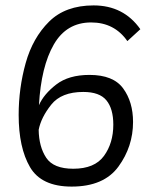

<svg xmlns="http://www.w3.org/2000/svg" viewBox="-20 -680 566 710"><path d="M472 -229Q472 -138 418 -64Q364 10 245 10Q133 10 91 -62Q49 -134 49 -255Q49 -354 75 -447Q101 -540 161.5 -600Q222 -660 326 -660Q437 -660 499 -572L451 -528Q403 -597 317 -597Q226 -597 179 -515.5Q132 -434 124 -291Q142 -332 188 -367.5Q234 -403 311 -403Q399 -403 435.5 -353Q472 -303 472 -229ZM399 -219Q399 -278 373.5 -309Q348 -340 288 -340Q207 -340 169.5 -293Q132 -246 123 -200Q124 -137 151 -96.5Q178 -56 251 -56Q330 -56 364.5 -103.5Q399 -151 399 -219Z"/></svg>

Font: Zilla Slab
Style: Italic
Weight: 400
Italic angle: -6°
Designer: Typotheque.com
Foundry: Typotheque type foundry
Version: Version 1.1; 2017; ttfautohint (v1.6)